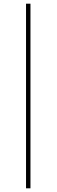

<svg xmlns="http://www.w3.org/2000/svg" viewBox="-20 -770 307 1040"><path d="M121 -750H145V250H121Z"/></svg>

Font: DeepMind Serif Display
Style: Regular
Weight: 800
Designer: Frank Grießhammer / Modifications: Colophon Foundry
Foundry: Colophon Foundry
Version: Version 5.002